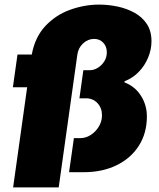

<svg xmlns="http://www.w3.org/2000/svg" viewBox="-20 -748 692 834"><path d="M37 66 98 -369H36L56 -511H118Q132 -587 177 -635Q222 -683 284.5 -705.5Q347 -728 410 -728Q451 -728 491 -719.5Q531 -711 564.5 -692.5Q598 -674 618 -643.5Q638 -613 638 -569Q638 -533 623.5 -498Q609 -463 583 -436Q557 -409 521 -395V-390Q566 -373 592 -332.5Q618 -292 618 -242Q618 -170 583.5 -115.5Q549 -61 487 -30.5Q425 0 343 0H280L301 -148H329Q353 -148 374.5 -162Q396 -176 409.5 -198.5Q423 -221 423 -247Q423 -279 403.5 -300Q384 -321 353 -321H325L342 -443H369Q388 -443 405 -453.5Q422 -464 433 -481.5Q444 -499 444 -521Q444 -546 428.5 -562.5Q413 -579 389 -579Q362 -579 341 -559.5Q320 -540 316 -511L235 66Z"/></svg>

Font: Chivo Medium Black
Style: Italic
Weight: 900
Italic angle: -8.05°
Version: Version 2.002